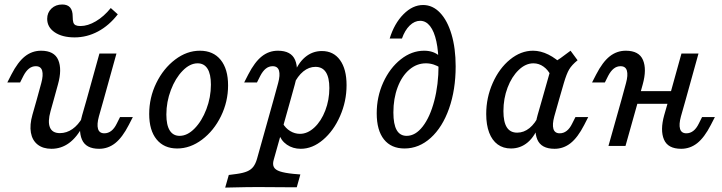

<svg xmlns="http://www.w3.org/2000/svg" viewBox="-20 -653 3231 859"><path d="M140.2 -356.8Q123.3 -356.8 109.6 -346Q96 -335.2 84.8 -313.6L70 -284.2H12.8L30.9 -319.6Q59.7 -375.6 91.7 -400.9Q123.7 -426.1 163.6 -426.1Q223.1 -426.1 240.6 -384.5Q258.2 -342.9 239.4 -275.7L220.4 -206.7H144.2L164.7 -281.5Q174.3 -316.8 168.6 -336.8Q162.8 -356.8 140.2 -356.8ZM247.8 -57.4Q277.9 -57.4 303.9 -75.5Q329.9 -93.6 349.6 -128.2L351.4 -90.7Q324.1 -38.7 288.9 -13Q253.7 12.7 210.2 12.7Q172.3 12.7 148.2 -6.3Q124.2 -25.3 118.2 -59.8Q112.2 -94.2 125.1 -139.6L144.2 -206.7H220.4L206.2 -155.8Q192.8 -108.1 203.5 -82.8Q214.2 -57.4 247.8 -57.4ZM424.8 -413.4H501L443.6 -206.7H367.4ZM446.9 -56.6Q463.8 -56.6 477.8 -67.4Q491.8 -78.2 502.3 -99.8L517 -129.2H574.3L556.1 -93.8Q527.3 -37.8 495.4 -12.5Q463.4 12.7 423.5 12.7Q364 12.7 346.5 -28.9Q328.9 -70.5 347.6 -137.7L367.4 -206.7H443.6L422.4 -131.9Q412.8 -96.6 418.5 -76.6Q424.2 -56.6 446.9 -56.6ZM191.1 -568.7Q191.1 -596.4 210.1 -614.7Q229.1 -632.9 258.4 -632.9Q282.1 -632.9 293.7 -619.4Q305.2 -605.9 305.2 -579Q305.2 -561.9 308 -552.9Q310.8 -543.9 318.5 -540.2Q326.2 -536.5 339.9 -536.5Q372.8 -536.5 409 -557.9Q445.1 -579.2 475.6 -617.1L507 -588.9Q468 -538.6 418.4 -512.2Q368.7 -485.7 313.8 -485.7Q258.5 -485.7 224.8 -508.5Q191.1 -531.3 191.1 -568.7Z M647.5 -143Q647.5 -216.5 679.3 -281.6Q711.1 -346.7 763.5 -386.4Q815.9 -426.1 874.3 -426.1Q934.1 -426.1 967.3 -385.1Q1000.4 -344.2 1000.4 -271Q1000.4 -198.3 968.6 -133.2Q936.8 -68.1 884 -28.4Q831.2 11.3 772.8 11.3Q713.8 11.3 680.6 -29.3Q647.5 -69.9 647.5 -143ZM923.6 -274.2Q923.6 -321.6 908.4 -345.6Q893.2 -369.7 864.3 -369.7Q829.5 -369.7 797.1 -336.4Q764.6 -303.2 744.5 -250.2Q724.3 -197.2 724.3 -140.6Q724.3 -93.2 739.5 -69.2Q754.7 -45.2 783.5 -45.2Q818.3 -45.2 850.7 -78.3Q883.2 -111.5 903.4 -164.6Q923.6 -217.6 923.6 -274.2Z M1199.9 -356.8Q1182.9 -356.8 1169.3 -346Q1155.7 -335.2 1144.5 -313.6L1129.7 -284.2H1072.5L1090.6 -319.6Q1119.4 -375.6 1151.4 -400.9Q1183.3 -426.1 1223.2 -426.1Q1282.7 -426.1 1300.3 -384.5Q1317.8 -342.9 1299.1 -275.7L1280 -206.7H1203.9L1224.4 -281.5Q1234 -316.8 1228.3 -336.8Q1222.5 -356.8 1199.9 -356.8ZM1025.4 185.5 987.5 186.3 1003.6 129.8 1039.6 125.1Q1067.9 121.2 1085.5 113.8Q1103.2 106.3 1113.4 92.9Q1123.7 79.4 1130 57.1L1203.9 -206.7H1280L1204.6 61.9Q1198.8 81.9 1205.2 94.4Q1211.5 106.9 1232.5 113.9Q1253.5 120.9 1293 124.9L1323.8 127.5L1307.7 184.8Q1283.2 184.8 1257.9 184.7Q1220.7 183.9 1136.3 183.9H1132.6H1134Q1086.8 183.9 1025.4 185.5ZM1530.5 -272Q1530.5 -199.8 1501.5 -133.8Q1472.6 -67.7 1425.2 -27.5Q1377.9 12.7 1325.5 12.7Q1290.3 12.7 1263.5 -5.7Q1236.8 -24.2 1227.7 -55L1244.7 -101.8Q1257.5 -79.3 1278.1 -66.8Q1298.7 -54.2 1321.9 -54.2Q1356.1 -54.2 1386.6 -82.7Q1417.1 -111.1 1435.3 -158.5Q1453.5 -205.9 1453.5 -259.1Q1453.5 -306.1 1437.9 -330Q1422.4 -353.9 1391.3 -353.9Q1362.2 -353.9 1336.9 -333.4Q1311.6 -312.8 1293.5 -274.5L1293.9 -317.8Q1312.1 -369.3 1344.8 -397Q1377.6 -424.7 1420.1 -424.7Q1472 -424.7 1501.2 -384.3Q1530.5 -343.9 1530.5 -272Z M1665.4 -146Q1665.4 -219.9 1694.7 -284.3Q1724.1 -348.7 1772.9 -387.4Q1821.7 -426.1 1877.7 -426.1Q1899.6 -426.1 1917.2 -419.7Q1934.8 -413.3 1947.6 -401.1V-350.3Q1938.2 -358.4 1920.9 -364Q1903.7 -369.7 1885.6 -369.7Q1844.4 -369.7 1811.2 -341.3Q1777.9 -312.9 1759 -262.6Q1740 -212.3 1740 -149.9Q1740 -96.9 1754.8 -71Q1769.6 -45.2 1799.4 -45.2Q1838.8 -45.2 1871.3 -87.2Q1903.9 -129.3 1922.9 -201.8Q1942 -274.3 1942 -360.9Q1942 -423 1932.3 -467.7Q1922.6 -512.4 1904.1 -536.2Q1885.5 -559.9 1859.7 -559.9Q1834.7 -559.9 1812.9 -538.7Q1791.2 -517.5 1778.3 -480.6H1723.4Q1744 -547.8 1785 -589.2Q1826 -630.6 1872.9 -630.6Q1915.8 -630.6 1948.7 -596Q1981.7 -561.4 2000.1 -499.3Q2018.6 -437.2 2018.6 -356.3Q2018.6 -251.4 1989.1 -167.6Q1959.6 -83.8 1907.1 -36.2Q1854.6 11.3 1789.7 11.3Q1730.1 11.3 1697.8 -29.3Q1665.4 -70 1665.4 -146Z M2155.3 -143.1Q2155.3 -215.9 2184.4 -281.6Q2213.5 -347.3 2261.9 -386.7Q2310.3 -426.1 2364.8 -426.1Q2398.7 -426.1 2433.6 -408.8Q2468.5 -391.5 2501.5 -358.4L2444.9 -314.2Q2432.3 -340.4 2411.6 -355Q2391 -369.7 2366.5 -369.7Q2331.5 -369.7 2300.6 -339.9Q2269.6 -310.2 2250.9 -261.2Q2232.3 -212.2 2232.3 -155.9Q2232.3 -107.3 2247.5 -83.4Q2262.7 -59.5 2293.8 -59.5Q2323.7 -59.5 2349 -80Q2374.3 -100.6 2392.3 -138.9L2391.9 -95.5Q2373.6 -43.8 2341.2 -16.2Q2308.7 11.3 2266.1 11.3Q2231.3 11.3 2206.5 -6.9Q2181.7 -25 2168.5 -59.7Q2155.3 -94.5 2155.3 -143.1ZM2532.6 -426.1 2564.1 -383.4Q2538.2 -362.3 2526.5 -342.6Q2514.8 -322.9 2502.7 -281.8L2481 -206.7H2404.9L2451.4 -370.8Q2469.2 -379.9 2488 -393.1Q2506.8 -406.4 2532.6 -426.1ZM2484.3 -56.6Q2501.3 -56.6 2515.2 -67.4Q2529.2 -78.2 2539.7 -99.8L2554.5 -129.2H2611.7L2593.6 -93.8Q2564.8 -37.8 2532.8 -12.5Q2500.9 12.7 2461 12.7Q2401.5 12.7 2383.9 -28.9Q2366.4 -70.5 2385.1 -137.7L2404.9 -206.7H2481L2459.8 -131.9Q2450.2 -96.6 2455.9 -76.6Q2461.7 -56.6 2484.3 -56.6Z M2756.3 -356.8Q2739.4 -356.8 2725.8 -346Q2712.2 -335.2 2700.9 -313.6L2686.2 -284.2H2628.9L2647.1 -319.6Q2675.9 -375.6 2707.8 -400.9Q2739.8 -426.1 2779.7 -426.1Q2839.2 -426.1 2856.7 -384.5Q2874.3 -342.9 2855.6 -275.7L2836.5 -206.7H2760.4L2780.8 -281.5Q2790.4 -316.8 2784.7 -336.8Q2779 -356.8 2756.3 -356.8ZM2760.4 -206.7H2836.5L2778.4 0H2702.2ZM2814.5 -245.2H3021.1L3005 -188.7H2798.3ZM3028.8 -413.4H3105L3047.6 -206.7H2971.4ZM3050.9 -56.6Q3067.8 -56.6 3081.8 -67.4Q3095.8 -78.2 3106.3 -99.8L3121 -129.2H3178.3L3160.1 -93.8Q3131.3 -37.8 3099.4 -12.5Q3067.4 12.7 3027.5 12.7Q2968 12.7 2950.5 -28.9Q2932.9 -70.5 2951.6 -137.7L2971.4 -206.7H3047.6L3026.4 -131.9Q3016.8 -96.6 3022.5 -76.6Q3028.2 -56.6 3050.9 -56.6Z"/></svg>

Font: Playfair Micro SmCond SmLight
Style: Italic
Weight: 360
Width: 4
Italic angle: -15.6°
Designer: Claus Eggers Sørensen
Foundry: Claus Eggers Sørensen
Version: Version 2.203;Glyphs 3.3 (3326)